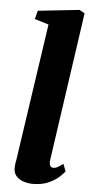

<svg xmlns="http://www.w3.org/2000/svg" viewBox="-57 -851 428 895"><g transform="rotate(5 157.0 -403.5)"><path d="M203 -109.5Q200.5 -92.5 204.8 -82.8Q209 -73 221 -73Q228.5 -73 237.5 -77Q246.5 -81 266 -95.5L279 -61Q273 -53 255.5 -36.2Q238 -19.5 207 -4.8Q176 10 130 10Q110.5 10 89.8 3.5Q69 -3 55 -17.5Q41 -32 41 -56Q41 -62 41.8 -69.2Q42.5 -76.5 43.5 -83.2Q44.5 -90 45.5 -93.5L140 -736.5L74.5 -756.5L84.5 -796L278 -817L303 -803Z"/></g></svg>

Font: Merriweather 20pt Black
Style: Italic
Weight: 900
Italic angle: -7.8°
Version: Version 2.101